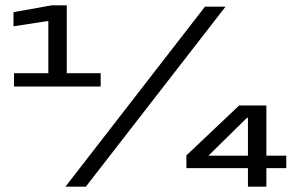

<svg xmlns="http://www.w3.org/2000/svg" viewBox="-20 -699 1122 719"><path d="M32.5 -375H357V-425H230V-679H173.5L30.5 -653.5V-600.5L161 -620.5V-425H32.5ZM225 0H301.5L824.5 -674H747.5ZM908.5 0H977.5V-69.5H1052V-116H977.5V-304H875.5L678 -117V-69.5H908.5ZM760.5 -116 904.5 -257.5H908.5V-116Z"/></svg>

Font: Anybody SemiExpanded SemiBold
Style: Regular
Weight: 600
Width: 6
Designer: Tyler Finck
Foundry: Etcetera Type Company
Version: Version 1.113;gftools[0.9.25]